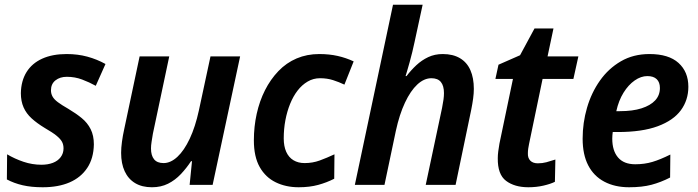

<svg xmlns="http://www.w3.org/2000/svg" viewBox="-20 -780 2945 810"><path d="M160 10Q112 10 75.5 1.5Q39 -7 9 -23L10 -129Q42 -110 79 -97.5Q116 -85 155 -85Q182 -85 203 -93Q224 -101 236 -117Q248 -133 248 -154Q248 -170 241.5 -182Q235 -194 218.5 -207.5Q202 -221 169 -240Q136 -260 113.5 -280.5Q91 -301 79.5 -327Q68 -353 68 -387Q69 -439 92 -476Q115 -513 158 -532.5Q201 -552 261 -552Q308 -552 348.5 -541Q389 -530 425 -510L384 -418Q357 -433 326.5 -444.5Q296 -456 262 -456Q233 -456 214 -441Q195 -426 195 -399Q195 -385 201.5 -373Q208 -361 224 -349Q240 -337 268 -321Q300 -302 324.5 -282Q349 -262 362.5 -235Q376 -208 376 -171Q375 -112 348 -71.5Q321 -31 273.5 -10.5Q226 10 160 10Z M621 10Q579 10 550 -7.5Q521 -25 506 -57.5Q491 -90 491 -135Q491 -156 494.5 -182Q498 -208 504 -235L569 -542H694L625 -216Q622 -198 619.5 -182Q617 -166 617 -154Q617 -124 630 -108Q643 -92 670 -92Q700 -92 728.5 -118.5Q757 -145 780.5 -195Q804 -245 819 -314L868 -542H993L877 0H780L790 -100H786Q767 -71 743 -45.5Q719 -20 689 -5Q659 10 621 10Z M1240 10Q1186 10 1143 -11Q1100 -32 1075.5 -75.5Q1051 -119 1051 -188Q1051 -246 1063 -300Q1075 -354 1098 -399.5Q1121 -445 1154.5 -480Q1188 -515 1231.5 -533.5Q1275 -552 1327 -552Q1369 -552 1404.5 -544Q1440 -536 1472 -521L1433 -423Q1410 -434 1385 -442Q1360 -450 1330 -450Q1302 -450 1278 -436Q1254 -422 1235.5 -398Q1217 -374 1204 -342Q1191 -310 1184 -273Q1177 -236 1177 -196Q1177 -163 1187.5 -139.5Q1198 -116 1218 -104Q1238 -92 1265 -92Q1299 -92 1329 -103Q1359 -114 1391 -129L1390 -26Q1359 -10 1322.5 0Q1286 10 1240 10Z M1477 0 1638 -760H1763L1729 -603Q1725 -584 1719.5 -561Q1714 -538 1708 -517Q1702 -496 1697.5 -480.5Q1693 -465 1691 -459H1695Q1714 -484 1736.5 -505Q1759 -526 1786.5 -539Q1814 -552 1848 -552Q1891 -552 1920.5 -534.5Q1950 -517 1964.5 -484Q1979 -451 1979 -405Q1979 -386 1976 -364Q1973 -342 1968 -317L1902 0H1776L1845 -325Q1849 -345 1851 -360Q1853 -375 1853 -387Q1853 -418 1840 -434Q1827 -450 1800 -450Q1769 -450 1740.5 -423.5Q1712 -397 1688.5 -347Q1665 -297 1650 -228L1602 0Z M2209 10Q2151 10 2115 -17Q2079 -44 2080 -113Q2080 -126 2082 -141.5Q2084 -157 2087 -174L2144 -447H2070L2083 -507L2174 -547L2235 -660H2315L2290 -542H2420L2399 -447H2269L2212 -173Q2210 -164 2208.5 -153.5Q2207 -143 2207 -134Q2206 -114 2217 -102.5Q2228 -91 2249 -91Q2268 -91 2285 -95.5Q2302 -100 2323 -107L2321 -13Q2303 -4 2273 3Q2243 10 2209 10Z M2634 10Q2574 10 2529.5 -13.5Q2485 -37 2461.5 -82.5Q2438 -128 2438 -195Q2438 -262 2456.5 -325.5Q2475 -389 2511 -440Q2547 -491 2599.5 -521.5Q2652 -552 2720 -552Q2801 -552 2842.5 -514.5Q2884 -477 2884 -414Q2884 -358 2852.5 -315Q2821 -272 2755 -247.5Q2689 -223 2586 -223H2565Q2564 -215 2563.5 -208.5Q2563 -202 2563 -195Q2563 -144 2587.5 -115.5Q2612 -87 2660 -87Q2699 -87 2732.5 -97Q2766 -107 2808 -128L2807 -31Q2768 -11 2728.5 -0.5Q2689 10 2634 10ZM2595 -311Q2649 -311 2686.5 -323Q2724 -335 2744 -356.5Q2764 -378 2764 -409Q2764 -433 2750.5 -446Q2737 -459 2711 -459Q2684 -459 2657.5 -440.5Q2631 -422 2610.5 -389Q2590 -356 2580 -311Z"/></svg>

Font: Noto Sans Display SemiBold
Style: Italic
Weight: 600
Italic angle: -12°
Designer: Monotype Design Team
Foundry: Monotype Imaging Inc.
Version: Version 2.003